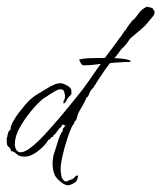

<svg xmlns="http://www.w3.org/2000/svg" viewBox="-23 -460 479 570"><path d="M179 90Q169 90 155.5 78.5Q142 67 139 58Q136 52 134.5 42.5Q133 33 133 26Q133 19 134 13Q135 7 136 0Q141 -14 148 -37.5Q155 -61 164 -73V-75H162V-76Q164 -78 167 -81.5Q170 -85 171 -89L167 -88L166 -90H165Q159 -90 159 -83Q154 -81 146.5 -70Q139 -59 137 -59L135 -58L136 -55H135L129 -52Q127 -50 126 -47.5Q125 -45 120 -45V-44Q112 -29 90.5 -12Q69 5 50 5Q34 5 26 -3Q18 -11 11 -11L10 -12Q7 -22 2 -24.5Q-3 -27 -3 -42V-50L-1 -55V-56Q-1 -59 1.5 -66.5Q4 -74 8 -74Q8 -85 16 -99.5Q24 -114 34.5 -127.5Q45 -141 52 -149Q69 -169 89 -181Q109 -193 131 -206V-205Q142 -212 150 -212Q152 -213 156 -213Q164 -213 176.5 -206Q189 -199 189 -190Q189 -188 189 -183.5Q189 -179 187 -178L180 -171Q178 -169 174 -161Q170 -153 166 -153H165L166 -161Q170 -166 170 -174Q170 -180 167.5 -187.5Q165 -195 157 -195Q150 -195 139 -188.5Q128 -182 122 -178Q118 -175 114 -172.5Q110 -170 105 -167Q89 -154 69.5 -130.5Q50 -107 35.5 -81Q21 -55 21 -32Q21 -24 25 -16Q29 -8 39 -8Q51 -8 70.5 -23.5Q90 -39 112 -63Q134 -87 156 -113Q178 -139 195.5 -161Q213 -183 222 -194Q233 -209 244 -224.5Q255 -240 265 -255Q267 -258 271.5 -263.5Q276 -269 276 -272Q277 -272 284 -282Q291 -292 301 -305Q311 -318 319 -329Q327 -340 329 -343Q334 -349 338 -354.5Q342 -360 346 -367L348 -370L349 -369Q350 -372 357.5 -383Q365 -394 368 -395L367 -397Q377 -403 387 -418Q397 -433 413 -440Q418 -439 422.5 -438Q427 -437 431 -435V-433Q433 -431 434.5 -428.5Q436 -426 436 -423Q436 -417 429.5 -409.5Q423 -402 419 -397Q409 -384 394 -371.5Q379 -359 366 -348Q361 -343 357.5 -337Q354 -331 349 -326Q346 -322 343 -319.5Q340 -317 337 -314Q332 -307 327 -300Q322 -293 316 -287Q303 -273 292 -257.5Q281 -242 270 -225Q264 -216 259.5 -208Q255 -200 247 -192Q244 -188 241 -179.5Q238 -171 233 -170Q232 -163 223 -148Q214 -133 210 -125Q208 -121 205.5 -111Q203 -101 198 -99V-98Q198 -94 195 -90.5Q192 -87 190 -83Q183 -68 175.5 -44.5Q168 -21 162.5 3Q157 27 157 43Q157 53 159.5 63.5Q162 74 171 79L172 78L173 79H174Q182 75 191 72Q196 70 199 65.5Q202 61 209 61Q208 65 207.5 68.5Q207 72 205 75Q204 80 194 85Q184 90 179 90ZM225 -266Q221 -266 217 -272.5Q213 -279 212 -283Q225 -287 250 -287.5Q275 -288 290 -288Q299 -288 315 -287.5Q331 -287 345.5 -285Q360 -283 365 -279Q365 -276 362 -276Q343 -276 325.5 -274.5Q308 -273 290 -272Q279 -271 261.5 -268.5Q244 -266 225 -266Z"/></svg>

Font: Qwitcher Grypen
Style: Regular
Weight: 400
Designer: Robert E. Leuschke
Foundry: Robert E. Leuschke
Version: Version 1.100; ttfautohint (v1.8.3)